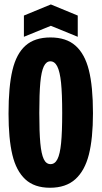

<svg xmlns="http://www.w3.org/2000/svg" viewBox="-20 -842 462 873"><path d="M18.8 -325.3Q18.8 -448.5 36.6 -523Q54.3 -597.5 96 -634.6Q137.7 -671.7 209.3 -671.7Q281.2 -671.7 323.3 -634.3Q365.5 -597 384.1 -523Q402.7 -449 402.7 -327.3Q402.7 -212.5 384.1 -139.2Q365.5 -65.8 322.5 -27.1Q279.5 11.7 207.2 11.7Q136.3 11.7 94.9 -26.8Q53.5 -65.3 36.2 -138.3Q18.8 -211.3 18.8 -325.3ZM262.8 -328.5Q262.8 -415.3 257.6 -465.9Q252.3 -516.5 240.5 -539.8Q228.7 -563.2 209 -563.2Q190.2 -563.2 179.1 -540Q168 -516.8 163.3 -466.2Q158.7 -415.5 158.7 -328.7Q158.7 -241 163.3 -191.2Q168 -141.5 178.9 -118.6Q189.8 -95.7 209.8 -95.7Q229.7 -95.7 241.2 -118.4Q252.8 -141.2 257.8 -191.2Q262.8 -241.3 262.8 -328.5ZM88.7 -771.3 211.2 -821.8 333.5 -771.3V-674.7L211.2 -724.7L88.7 -674.7Z"/></svg>

Font: Bricolage Grotesque 96pt Condensed ExBd
Style: Regular
Weight: 800
Width: 3
Designer: Mathieu Triay
Foundry: Atelier Triay
Version: Version 1.001;Glyphs 3.2 (3207)